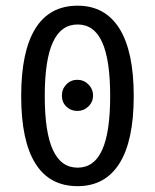

<svg xmlns="http://www.w3.org/2000/svg" viewBox="-20 -636 540 668"><path d="M195.3 -303.7Q195.3 -326.2 210.9 -342.3Q226.6 -358.4 249 -358.4Q271.5 -358.4 287.6 -342.3Q303.7 -326.2 303.7 -303.7Q303.7 -281.2 287.6 -265.6Q271.5 -250 249 -250Q226.6 -250 210.9 -265.1Q195.3 -280.3 195.3 -303.7ZM250 -550.8Q192.4 -550.8 164.1 -489.3Q135.7 -427.7 135.7 -301.8Q135.7 -175.8 164.1 -114.3Q192.4 -52.7 250 -52.7Q307.6 -52.7 335.4 -114.3Q363.3 -175.8 363.3 -301.8Q363.3 -427.7 335.4 -489.3Q307.6 -550.8 250 -550.8ZM250 -616.2Q345.7 -616.2 395.5 -536.6Q445.3 -457 445.3 -301.8Q445.3 -146.5 395.5 -67.4Q345.7 11.7 250 11.7Q152.3 11.7 103 -67.4Q53.7 -146.5 53.7 -301.8Q53.7 -457 103 -536.6Q152.3 -616.2 250 -616.2Z"/></svg>

Font: BabelStone Mayan Numerals
Style: Regular
Weight: 400
Designer: Andrew West
Foundry: BabelStone
Version: Version 11.000 June 09, 2018